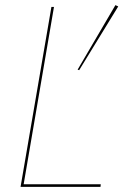

<svg xmlns="http://www.w3.org/2000/svg" viewBox="-20 -727 480 747"><path d="M180 -700 60 0H371L372 -10H72L190 -700ZM429 -707 282 -456 288 -454 440 -702Z"/></svg>

Font: Jost* 200 Hairline Italic
Style: Italic
Weight: 100
Italic angle: -10°
Version: Version 3.200; ttfautohint (v0.97) -l 8 -r 50 -G 200 -x 14 -